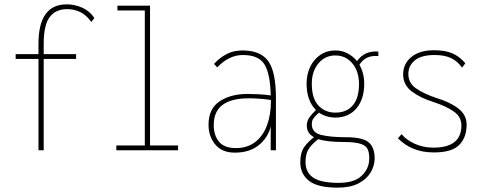

<svg xmlns="http://www.w3.org/2000/svg" viewBox="-20 -691 2230 883"><path d="M157 0V-420H52V-442H157V-490Q157 -671 287 -671Q324 -671 358.5 -655.5Q393 -640 414 -608L400 -590Q377 -622 349 -635.5Q321 -649 289 -649Q236 -649 208.5 -612.5Q181 -576 181 -490V-442H330V-420H181V0Z M515 0V-22H646V-643H520V-665H670V-22H799V0Z M1060 11Q1001 11 970 -26.5Q939 -64 939 -117Q939 -191 990 -225Q1041 -259 1119 -259Q1140 -259 1170 -257.5Q1200 -256 1225 -252Q1223 -351 1196.5 -394.5Q1170 -438 1097 -438Q1033 -438 979 -381L964 -397Q992 -427 1023.5 -443Q1055 -459 1096 -459Q1178 -459 1213.5 -410Q1249 -361 1249 -240V0H1225V-109Q1212 -57 1169.5 -23Q1127 11 1060 11ZM963 -116Q963 -69 987 -39.5Q1011 -10 1065 -10Q1118 -10 1154 -38Q1190 -66 1208 -115Q1226 -164 1226 -226Q1226 -230 1226 -231Q1202 -235 1173 -237Q1144 -239 1125 -239Q1045 -239 1004 -209Q963 -179 963 -116Z M1522 -150Q1479 -151 1447 -173Q1429 -157 1421.5 -146.5Q1414 -136 1414 -120Q1414 -81 1457 -70.5Q1500 -60 1569 -60Q1648 -60 1675.5 -36.5Q1703 -13 1703 37Q1703 72 1684 103Q1665 134 1627.5 153Q1590 172 1533 172Q1441 172 1401 140.5Q1361 109 1361 55Q1361 11 1379 -14.5Q1397 -40 1424 -60Q1391 -78 1391 -113Q1391 -134 1402.5 -150.5Q1414 -167 1433 -185Q1390 -228 1390 -306Q1390 -349 1406.5 -383.5Q1423 -418 1453 -438.5Q1483 -459 1522 -459Q1553 -459 1578.5 -445.5Q1604 -432 1622 -410Q1657 -459 1720 -454V-433Q1661 -439 1633 -393Q1655 -355 1655 -306Q1655 -236 1620 -193.5Q1585 -151 1522 -150ZM1522 -173Q1574 -173 1602.5 -206.5Q1631 -240 1631 -304Q1631 -363 1600.5 -399.5Q1570 -436 1522 -436Q1475 -436 1444.5 -399.5Q1414 -363 1414 -306Q1414 -237 1445 -205Q1476 -173 1522 -173ZM1532 150Q1607 151 1642 118.5Q1677 86 1678 42Q1679 13 1671 -4.5Q1663 -22 1637 -30Q1611 -38 1559 -38Q1524 -38 1495 -41Q1466 -44 1444 -51Q1420 -34 1402.5 -10Q1385 14 1385 54Q1385 100 1418.5 124.5Q1452 149 1532 150Z M1971 10Q1873 9 1810 -55L1827 -74Q1849 -47 1888 -29.5Q1927 -12 1973 -12Q2102 -12 2102 -114Q2102 -153 2068 -177.5Q2034 -202 1973 -222Q1912 -241 1873 -271Q1834 -301 1834 -349Q1834 -398 1872 -429Q1910 -460 1976 -460Q2029 -460 2062 -445Q2095 -430 2120 -400L2105 -380Q2084 -410 2054 -424Q2024 -438 1979 -438Q1918 -438 1888 -413.5Q1858 -389 1858 -351Q1858 -310 1892 -285.5Q1926 -261 1988 -240Q2051 -221 2088.5 -191.5Q2126 -162 2126 -118Q2126 -58 2091 -23.5Q2056 11 1971 10Z"/></svg>

Font: Inconsolata SemiCondensed ExtraLight
Style: Regular
Weight: 200
Width: 4
Monospace: yes
Designer: Raph Levien, Cyreal, Brenton Simpson
Foundry: Raph Levien, Cyreal, Google
Version: Version 3.100; ttfautohint (v1.8.4.7-5d5b)